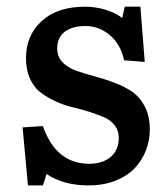

<svg xmlns="http://www.w3.org/2000/svg" viewBox="-20 -543 499 577"><path d="M64 14.2 47.9 -160.2 108.9 -164.1Q148.4 -50.8 248 -50.8Q288.1 -50.8 312.5 -71.3Q336.9 -91.8 336.9 -128.9Q336.9 -150.4 325 -166Q313 -181.6 293.5 -190.2Q273.9 -198.7 248.8 -206.8Q223.6 -214.8 197.5 -220.9Q171.4 -227.1 146.2 -238.8Q121.1 -250.5 101.6 -265.4Q82 -280.3 70.1 -306.6Q58.1 -333 58.1 -368.2Q58.1 -436.5 105.2 -479.7Q152.3 -522.9 235.8 -522.9Q267.1 -522.9 298.1 -513.4Q329.1 -503.9 347.2 -488.8L355 -522.9H401.9L415 -356.9L353 -361.8Q342.3 -410.6 309.8 -437.7Q277.3 -464.8 236.8 -464.8Q196.8 -464.8 174.3 -447.3Q151.9 -429.7 151.9 -397Q151.9 -373 167.2 -356.7Q182.6 -340.3 207 -331.3Q231.4 -322.3 261.2 -314.5Q291 -306.6 320.8 -295.7Q350.6 -284.7 375 -268.8Q399.4 -252.9 414.8 -223.6Q430.2 -194.3 430.2 -153.8Q430.2 -121.1 418.7 -91.3Q407.2 -61.5 385 -37.8Q362.8 -14.2 326.9 0Q291 14.2 246.1 14.2Q170.9 14.2 120.1 -20L108.9 14.2Z"/></svg>

Font: Literata Book Medium
Style: Regular
Weight: 500
Designer: Latin by Veronika Burian and Jose Scaglione. Greek by Irene Vlachou. Cyrillic by Vera Evstafieva
Foundry: TypeTogether
Version: Version 2.003;PS 002.003;hotconv 1.0.88;makeotf.lib2.5.64775